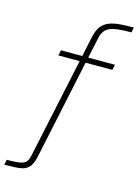

<svg xmlns="http://www.w3.org/2000/svg" viewBox="-206 -818 789 1096"><g transform="rotate(15 188.0 -269.5)"><path d="M-68 204 -61 174Q-7 174 19 168.5Q45 163 54 150.5Q63 138 68 117L195 -478H69L76 -510H202L226 -625Q233 -657 244 -678Q255 -699 272.5 -712Q290 -725 314 -732Q338 -739 370.5 -741Q403 -743 444 -743L438 -713Q377 -713 341 -706.5Q305 -700 287.5 -682.5Q270 -665 263 -631L237 -510H395L388 -478H230L106 107Q100 136 91 154Q82 172 69 182.5Q56 193 37 197.5Q18 202 -8 203Q-34 204 -68 204Z"/></g></svg>

Font: Saira Expanded Thin
Style: Italic
Weight: 250
Width: 7
Italic angle: -12°
Designer: Hector Gatti with collaboration of the Omnibus-Type team
Foundry: Omnibus-Type
Version: Version 1.101